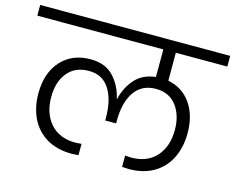

<svg xmlns="http://www.w3.org/2000/svg" viewBox="-123 -877 1146 936"><g transform="rotate(15 450.5 -409.5)"><path d="M670 -686V-545Q743 -531 785 -471.5Q827 -412 827 -322Q827 -252 800.5 -197Q774 -142 721.5 -110.5Q669 -79 594 -79Q585 -79 561 -81V-138Q581 -136 590 -136Q673 -136 718 -187Q763 -238 763 -321Q763 -395 726.5 -443Q690 -491 623 -491Q552 -491 515 -437.5Q478 -384 478 -291V-278H423V-291Q423 -383 388 -437Q353 -491 285 -491Q215 -491 177 -444Q139 -397 139 -321Q139 -238 184 -187Q229 -136 311 -136Q319 -136 341 -138V-81Q317 -79 307 -79Q232 -79 179.5 -110.5Q127 -142 100.5 -197Q74 -252 74 -322Q74 -425 129.5 -486.5Q185 -548 278 -548Q352 -548 394 -503.5Q436 -459 450 -395H452Q466 -454 503 -496.5Q540 -539 607 -547V-686H-29V-740H930V-686Z"/></g></svg>

Font: A Bank Premium Light
Style: Regular
Weight: 300
Designer: Ninad Kale (Devanagari), Jonny Pinhorn (Latin), Htun Naung (Myanmar)
Foundry: Indian Type Foundry
Version: 4.004